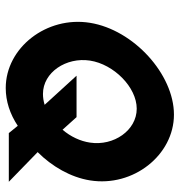

<svg xmlns="http://www.w3.org/2000/svg" viewBox="2 -632 641 686"><g transform="rotate(90 323.0 -289.5)"><path d="M62 -290C37 -135 151 11 295 11C342 11 388 -4 430 -32L456 0H630L524 -103C575 -154 614 -221 625 -290C650 -445 534 -590 390 -590C246 -590 87 -446 62 -290ZM197 -290C210 -375 292 -457 369 -457C446 -457 503 -375 490 -290C485 -256 469 -221 444 -192L399 -242H251L355 -128C342 -124 329 -122 316 -122C239 -122 184 -205 197 -290Z"/></g></svg>

Font: Charger Sport
Style: UltNrwObl
Weight: 1000
Designer: Jasper
Foundry: Cannot Into Space Fonts
Version: Version 1.1